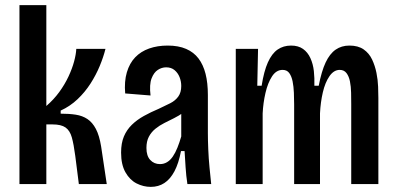

<svg xmlns="http://www.w3.org/2000/svg" viewBox="-20 -719 1550 750"><path d="M56 0V-699H161V-305Q190 -330 211.5 -359.5Q233 -389 247.5 -420Q262 -451 269.5 -479Q277 -507 278 -528H392Q384 -496 369.5 -461Q355 -426 333.5 -392.5Q312 -359 283 -331.5Q254 -304 217 -287V-275Q250 -275 276 -271Q302 -267 321.5 -254Q341 -241 354.5 -215.5Q368 -190 375 -147L397 0H288L274 -110Q268 -156 260.5 -182.5Q253 -209 236 -221Q219 -233 185 -233H161V0Z M569 11Q540 11 513.5 -2.5Q487 -16 470 -46Q453 -76 453 -123Q453 -160 464 -186Q475 -212 495 -231.5Q515 -251 542 -266Q569 -281 600 -294Q626 -306 645.5 -316Q665 -326 676.5 -342Q688 -358 688 -383Q688 -401 681.5 -417.5Q675 -434 662 -445Q649 -456 629 -456Q612 -456 596.5 -446Q581 -436 572 -412.5Q563 -389 568 -346L469 -354Q465 -401 475.5 -436.5Q486 -472 508 -495Q530 -518 562.5 -529.5Q595 -541 635 -541Q677 -541 707 -528Q737 -515 755.5 -490.5Q774 -466 783 -430.5Q792 -395 792 -348V-199Q792 -172 793.5 -136Q795 -100 798.5 -64Q802 -28 805 0H712Q707 -33 705 -65Q703 -97 701 -129H687Q678 -81 661.5 -50Q645 -19 622 -4Q599 11 569 11ZM605 -78Q620 -78 632.5 -85.5Q645 -93 655 -107.5Q665 -122 673 -142Q681 -162 688 -186V-298L719 -305Q711 -290 695 -278.5Q679 -267 660 -257.5Q641 -248 622 -238.5Q603 -229 587 -216Q571 -203 561.5 -185Q552 -167 552 -141Q552 -110 567 -94Q582 -78 605 -78Z M901 0V-352V-528H988L985 -384H1002Q1011 -441 1026.5 -475.5Q1042 -510 1064.5 -525.5Q1087 -541 1117 -541Q1145 -541 1163.5 -528Q1182 -515 1192.5 -492Q1203 -469 1206 -441.5Q1209 -414 1208 -384H1225Q1236 -441 1252 -475Q1268 -509 1291 -525Q1314 -541 1345 -541Q1379 -541 1400.5 -526Q1422 -511 1433.5 -486.5Q1445 -462 1450.5 -434.5Q1456 -407 1457 -380.5Q1458 -354 1458 -336V0H1352V-312Q1352 -333 1351.5 -357Q1351 -381 1347 -401Q1343 -421 1333.5 -433.5Q1324 -446 1307 -446Q1284 -446 1267 -421.5Q1250 -397 1241 -358Q1232 -319 1230 -276V0H1129V-311Q1129 -333 1128 -357Q1127 -381 1123 -401Q1119 -421 1110 -433.5Q1101 -446 1084 -446Q1059 -446 1042.5 -420.5Q1026 -395 1017 -356Q1008 -317 1006 -276V0Z"/></svg>

Font: Bricolage Grotesque Condensed Medium
Style: Regular
Weight: 500
Width: 3
Designer: Mathieu Triay
Foundry: Atelier Triay
Version: Version 1.000;gftools[0.9.30]